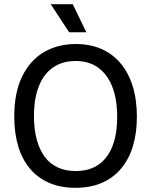

<svg xmlns="http://www.w3.org/2000/svg" viewBox="-20 -883 721 916"><path d="M340 13Q268 13 213.5 -11Q159 -35 122 -79.5Q85 -124 66.5 -186.5Q48 -249 48 -327Q48 -442 86 -519Q124 -596 190 -634.5Q256 -673 342 -673Q409 -673 462.5 -650Q516 -627 554 -582.5Q592 -538 612.5 -473.5Q633 -409 633 -326Q633 -248 614 -185.5Q595 -123 557.5 -78.5Q520 -34 465.5 -10.5Q411 13 340 13ZM340 -67Q406 -67 450 -97.5Q494 -128 516.5 -185.5Q539 -243 539 -326Q539 -410 515.5 -469.5Q492 -529 448 -560.5Q404 -592 340 -592Q278 -592 233.5 -561.5Q189 -531 165.5 -472Q142 -413 142 -329Q142 -266 155.5 -216.5Q169 -167 194 -134Q219 -101 256 -84Q293 -67 340 -67ZM310 -729 222 -863H327L392 -729Z"/></svg>

Font: Bricolage Grotesque 60pt
Style: Regular
Weight: 400
Version: Version 1.001;gftools[0.9.33.dev8+g029e19f]